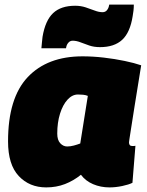

<svg xmlns="http://www.w3.org/2000/svg" viewBox="-20 -805 640 835"><path d="M456 10Q418 10 385 -4Q352 -18 332 -45Q300 -19 262.5 -4.5Q225 10 181 10Q108 10 61.5 -39.5Q15 -89 15 -190Q15 -379 100.5 -469.5Q186 -560 339 -560Q384 -560 431.5 -554.5Q479 -549 522 -540Q565 -531 594 -521Q576 -410 565.5 -344.5Q555 -279 550 -246Q545 -213 543 -201Q541 -189 541 -186Q541 -170 555 -170Q558 -170 562 -170Q566 -170 569 -171L556 -10Q540 -2 511.5 4Q483 10 456 10ZM329 -181 362 -388Q352 -392 341 -393Q330 -394 319 -394Q294 -394 273.5 -371.5Q253 -349 241 -310.5Q229 -272 229 -224Q229 -196 242 -182Q255 -168 272 -168Q286 -168 301 -172Q316 -176 329 -181ZM160 -595Q161 -609 162.5 -621.5Q164 -634 165 -645Q177 -716 211 -748Q245 -780 307 -780Q331 -780 352.5 -773Q374 -766 392 -759Q410 -752 426 -752Q438 -752 445 -760.5Q452 -769 454 -780Q454 -780 454.5 -782.5Q455 -785 455 -785H562Q562 -771 560.5 -758.5Q559 -746 557 -735Q546 -664 511.5 -632Q477 -600 415 -600Q389 -600 368.5 -607Q348 -614 330 -621Q312 -628 296 -628Q285 -628 277.5 -619.5Q270 -611 268 -600Q268 -600 267.5 -597.5Q267 -595 267 -595Z"/></svg>

Font: Georama Black
Style: Italic
Weight: 900
Italic angle: -9°
Designer: Jean-Baptiste Levee
Foundry: Production Type
Version: Version 1.000